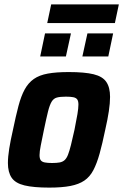

<svg xmlns="http://www.w3.org/2000/svg" viewBox="-20 -846 561 874"><path d="M204 8Q133 8 91.5 -2Q50 -12 33 -37Q16 -62 16 -104Q16 -132 22 -169.5Q28 -207 39 -255Q52 -318 64 -363.5Q76 -409 92.5 -439Q109 -469 134 -486.5Q159 -504 197.5 -511Q236 -518 293 -518Q365 -518 406 -508Q447 -498 464 -473Q481 -448 481 -405Q481 -377 475.5 -340Q470 -303 459 -255Q446 -192 433.5 -147Q421 -102 405 -71.5Q389 -41 364 -24Q339 -7 300.5 0.5Q262 8 204 8ZM217 -104Q238 -104 251.5 -106.5Q265 -109 274 -117Q283 -125 289.5 -141.5Q296 -158 303 -186Q310 -214 319 -255Q328 -299 332.5 -326.5Q337 -354 337 -370Q337 -386 331.5 -393.5Q326 -401 313.5 -403.5Q301 -406 280 -406Q254 -406 239 -402Q224 -398 215 -383Q206 -368 198.5 -338Q191 -308 180 -255Q171 -211 165.5 -183.5Q160 -156 160 -140Q160 -124 165.5 -116.5Q171 -109 184 -106.5Q197 -104 217 -104ZM355 -589 378 -694H495L473 -589ZM163 -589 185 -694H303L280 -589ZM195 -741 213 -826H521L503 -741Z"/></svg>

Font: Saira SemiCondensed
Style: Bold Italic
Weight: 700
Width: 4
Italic angle: -12°
Designer: Hector Gatti with collaboration of the Omnibus-Type team
Foundry: Omnibus-Type
Version: Version 1.101